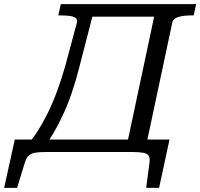

<svg xmlns="http://www.w3.org/2000/svg" viewBox="-93 -730 962 922"><path d="M340 -710H712L698 -650H326ZM602 0H509L660 -710H849L837 -656H826Q789 -656 763.5 -648.5Q738 -641 734 -620ZM625 50Q628 28 620.5 17.5Q613 7 594 3.5Q575 0 544 0H126Q94 0 74.5 3.5Q55 7 44 18Q33 29 26 52L-11 172H-73L-22 -60H721L671 172H609ZM120 -26H31Q57 -54 82.5 -92.5Q108 -131 132.5 -179.5Q157 -228 179 -286.5Q201 -345 220 -412L276 -620Q280 -636 270.5 -643.5Q261 -651 241.5 -653.5Q222 -656 198 -656H187L199 -710H366L287 -404Q270 -337 250 -279.5Q230 -222 207.5 -174.5Q185 -127 163 -89.5Q141 -52 120 -26Z"/></svg>

Font: Roboto Serif
Style: Italic
Weight: 400
Italic angle: -10°
Designer: Greg Gazdowicz
Foundry: Commercial Type
Version: Version 1.008